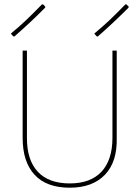

<svg xmlns="http://www.w3.org/2000/svg" viewBox="-20 -874 652 898"><path d="M525.9 -229Q528.8 -117.7 471.2 -57.1Q413.1 3.9 306.2 3.9Q197.8 3.9 142.1 -56.2Q85.9 -116.7 85.9 -229V-637.2H106V-229Q105.5 -126 156.7 -70.8Q208 -16.1 306.2 -16.1Q403.3 -16.1 454.6 -70.8Q505.9 -126 505.9 -229V-637.2H525.9ZM191.9 -842.8 190.9 -837.9Q151.4 -798.3 120.1 -769Q85 -736.3 46.9 -703.1L42 -704.1L30.8 -716.8Q68.4 -748 101.1 -778.8Q124 -800.3 176.8 -854L182.1 -853ZM582 -842.8 581.1 -837.9Q548.8 -805.7 509.8 -769Q468.8 -730.5 437 -703.1L432.1 -704.1L420.9 -716.8Q458.5 -748 491.2 -778.8Q514.2 -800.3 566.9 -854L571.8 -853Z"/></svg>

Font: Datalegreya
Style: Gradient
Weight: 400
Designer: Figs Lab
Foundry: Figs Lab
Version: Version 1.002;PS 001.002;hotconv 1.0.70;makeotf.lib2.5.58329